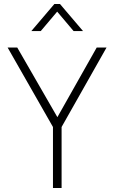

<svg xmlns="http://www.w3.org/2000/svg" viewBox="-20 -937 570 957"><path d="M251 -917H279L394 -782H347L265 -879L183 -782H136ZM244 0V-304L18 -700H66L266 -353L462 -700H511L287 -304V0Z"/></svg>

Font: Haskoy ExtraLight
Style: Regular
Weight: 200
Designer: Ertekin Erdin
Foundry: Ertekin Erdin
Version: Version 2.000; ttfautohint (v1.8.4.7-5d5b)